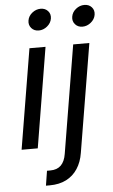

<svg xmlns="http://www.w3.org/2000/svg" viewBox="-62 -789 610 1034"><g transform="rotate(-5 243.0 -272.0)"><path d="M29.8 0 119.6 -541H206.5L117.2 0ZM178.2 -631.8Q153.3 -631.8 138.4 -648.9Q123.5 -666 127.4 -689.9Q131.3 -714.4 152.1 -731Q172.9 -747.6 197.8 -747.6Q222.7 -747.6 237.5 -731Q252.4 -714.4 248.5 -689.9Q244.6 -666 223.9 -648.9Q203.1 -631.8 178.2 -631.8ZM356 -541H443.4L346.2 44.4Q338.4 93.8 314.9 129.6Q291.5 165.5 253.7 184.8Q215.8 204.1 164.1 204.1H143.6L156.2 124.5H174.3Q210.9 124.5 231.9 103.8Q252.9 83 259.3 42.5ZM414.6 -631.8Q389.6 -631.8 374.8 -648.9Q359.9 -666 363.8 -689.9Q367.7 -714.4 388.4 -731Q409.2 -747.6 434.1 -747.6Q459 -747.6 473.9 -731Q488.8 -714.4 484.9 -689.9Q481 -666 460.2 -648.9Q439.5 -631.8 414.6 -631.8Z"/></g></svg>

Font: Inter 17pt
Style: Italic
Weight: 400
Italic angle: -9.3988°
Version: Version 4.001;git-66647c0bb